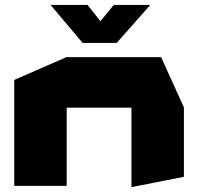

<svg xmlns="http://www.w3.org/2000/svg" viewBox="-20 -758 815 783"><path d="M38 0V-432L251 -525H252V0ZM516 5V-319H730V-37L517 5ZM252 -319V-525H637L730 -320V-319ZM317 -583 187 -737V-738H337L439 -609ZM317 -583 444 -738H592V-737L456 -583Z"/></svg>

Font: Foldit ExtraBold
Style: Regular
Weight: 800
Version: Version 1.003